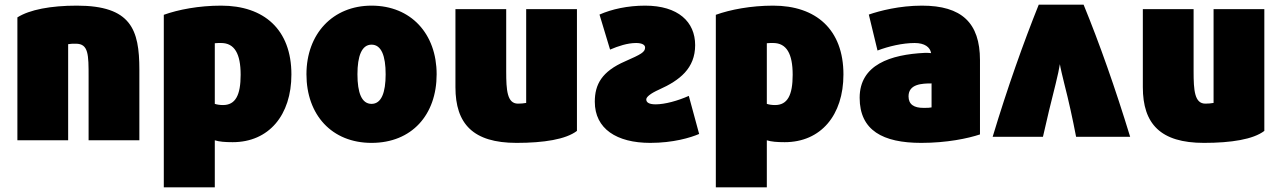

<svg xmlns="http://www.w3.org/2000/svg" viewBox="-20 -582 5454 817"><path d="M270 15V-394C283 -396 286 -396 303 -396C357 -396 357 -349 357 -255V15H573V-286C573 -456 538 -558 307 -558C196 -558 106 -541 54 -508V15Z M894 215V15C913 21 937 23 970 23C1124 23 1220 -92 1220 -265C1220 -457 1103 -558 921 -558C826 -558 738 -541 677 -519V215ZM894 -140V-398C901 -399 911 -399 921 -399C978 -399 1004 -353 1004 -264C1004 -177 982 -135 929 -135C915 -135 903 -137 894 -140Z M1561 26C1732 26 1838 -93 1838 -266C1838 -438 1729 -558 1561 -558C1396 -558 1284 -438 1284 -266C1284 -93 1392 26 1561 26ZM1561 -392C1603 -392 1621 -344 1621 -266C1621 -188 1603 -140 1561 -140C1519 -140 1501 -187 1501 -266C1501 -343 1519 -392 1561 -392Z M1918 -543V-211C1918 -55 1993 26 2178 26C2294 26 2388 11 2435 -25V-543H2219V-144C2208 -142 2196 -141 2184 -141C2138 -141 2134 -198 2134 -278V-543Z M2747 26C2844 26 2918 4 2955 -12L2911 -174C2864 -153 2809 -138 2770 -138C2742 -138 2730 -146 2730 -159C2730 -169 2747 -184 2785 -201C2872 -240 2938 -291 2938 -390C2938 -489 2866 -558 2725 -558C2651 -558 2583 -543 2531 -520L2576 -371C2611 -386 2650 -399 2687 -399C2712 -399 2725 -391 2725 -380C2725 -360 2708 -351 2640 -321C2541 -278 2511 -223 2511 -149C2511 -34 2604 26 2747 26Z M3243 215V15C3262 21 3286 23 3319 23C3473 23 3569 -92 3569 -265C3569 -457 3452 -558 3270 -558C3175 -558 3087 -541 3026 -519V215ZM3243 -140V-398C3250 -399 3260 -399 3270 -399C3327 -399 3353 -353 3353 -264C3353 -177 3331 -135 3278 -135C3264 -135 3252 -137 3243 -140Z M3638 -166C3638 -27 3737 26 3900 26C4009 26 4099 7 4150 -10V-326C4150 -485 4072 -558 3903 -558C3808 -558 3723 -536 3677 -520L3714 -367C3761 -385 3821 -399 3872 -399C3915 -399 3938 -381 3942 -356C3934 -357 3925 -357 3915 -357C3770 -350 3638 -307 3638 -166ZM3944 -227V-125C3933 -123 3930 -123 3909 -123C3870 -123 3846 -137 3846 -172C3846 -225 3904 -227 3944 -227Z M4204 0H4418C4434 -72 4453 -150 4472 -225C4480 -256 4488 -295 4490 -309C4492 -295 4502 -253 4509 -225C4528 -151 4544 -78 4559 0H4789C4725 -209 4659 -396 4591 -562H4400C4335 -400 4267 -209 4204 0Z M4843 -543V-211C4843 -55 4918 26 5103 26C5219 26 5313 11 5360 -25V-543H5144V-144C5133 -142 5121 -141 5109 -141C5063 -141 5059 -198 5059 -278V-543Z"/></svg>

Font: Repo ExtraBlack
Style: Regular
Weight: 400
Designer: Stefan Peev
Foundry: Context Ltd
Version: Version 001.502